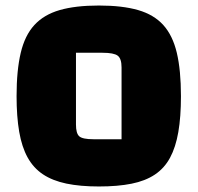

<svg xmlns="http://www.w3.org/2000/svg" viewBox="-20 -660 715 695"><path d="M40 -312Q40 -405 55 -468.5Q70 -532 104.5 -569.5Q139 -607 196 -623.5Q253 -640 338 -640Q423 -640 480 -623.5Q537 -607 571 -569.5Q605 -532 620 -469Q635 -406 635 -312Q635 -237 625.5 -182Q616 -127 595.5 -89Q575 -51 540.5 -28Q506 -5 456 5Q406 15 338 15Q270 15 220 4.5Q170 -6 135.5 -29Q101 -52 80 -90Q59 -128 49.5 -183Q40 -238 40 -312ZM255 -469V-209Q255 -177 267 -166.5Q279 -156 318 -156H420V-416Q420 -448 406 -458.5Q392 -469 351 -469Z"/></svg>

Font: Changa ExtraBold
Style: Regular
Weight: 800
Designer: Eduardo Rodriguez Tunni
Foundry: Eduardo Rodriguez Tunni
Version: Version 3.002; ttfautohint (v1.8.2)